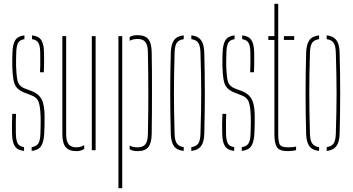

<svg xmlns="http://www.w3.org/2000/svg" viewBox="-20 -790 1858 1010"><path d="M43.5 -85Q43 -107 43 -133Q43 -159 44.5 -191H64.5Q63 -159.5 63.2 -134Q63.5 -108.5 63.5 -85Q64.5 -50 73.5 -34.8Q82.5 -19.5 106.5 -16V4Q71.5 0 58 -21.2Q44.5 -42.5 43.5 -85ZM146.5 4V-16Q171 -19.5 181.2 -34.8Q191.5 -50 192.5 -85Q193 -101 193.5 -117.5Q194 -134 194 -149.8Q194 -165.5 193.5 -179Q192 -228.5 183.2 -253.2Q174.5 -278 144.5 -289L110.5 -302Q82 -313 68.5 -328.8Q55 -344.5 50.5 -371.2Q46 -398 44.5 -442Q44 -461.5 44.5 -478Q45 -494.5 45.5 -514Q47 -557 60.2 -578.5Q73.5 -600 108.5 -604V-584Q84.5 -580.5 75.5 -565Q66.5 -549.5 65.5 -514Q65 -493 64.5 -476.5Q64 -460 64.5 -442Q66 -394 72.2 -365.5Q78.5 -337 111.5 -324L146.5 -311Q182.5 -297.5 198.5 -268.2Q214.5 -239 214.5 -179Q214.5 -157.5 214.2 -132.2Q214 -107 212.5 -85Q210 -42.5 196 -21.2Q182 0 146.5 4ZM190.5 -410Q191.5 -431 191.8 -449Q192 -467 191.8 -483Q191.5 -499 191.5 -514Q191 -549.5 181.8 -565Q172.5 -580.5 148.5 -584V-604Q184 -600 197.5 -578.5Q211 -557 211.5 -514Q211.5 -500 211.8 -484.2Q212 -468.5 211.8 -450Q211.5 -431.5 210.5 -410Z M308 -86V-600H328V-86Q328 -48 340.8 -31.5Q353.5 -15 382 -15Q404.5 -15 423 -26.5V-6.5Q405.5 5 382 5Q343 5 325.5 -16.2Q308 -37.5 308 -86ZM463 0V-600H483V0Z M603 200V-600H623V200ZM662 -24.5Q670.5 -19.5 681 -17.2Q691.5 -15 704 -15Q732.5 -15 745 -31.5Q757.5 -48 758 -86Q759.5 -154.5 760 -211.2Q760.5 -268 760.2 -317.8Q760 -367.5 759.5 -415.2Q759 -463 758 -514Q757.5 -552.5 745 -568.8Q732.5 -585 704 -585Q679 -585 662 -575.5V-595Q670.5 -600.5 680.8 -602.8Q691 -605 704 -605Q743 -605 760.2 -584Q777.5 -563 778 -514Q779 -474 779.2 -421.2Q779.5 -368.5 779.5 -310.2Q779.5 -252 779.2 -194.2Q779 -136.5 778 -86Q777.5 -37.5 760.2 -16.2Q743 5 704 5Q677.5 5 662 -5Z M878.5 -85Q877 -138.5 876.2 -192.2Q875.5 -246 875.5 -299.5Q875.5 -353 876.2 -406.8Q877 -460.5 878.5 -514Q880 -557 895.2 -578.5Q910.5 -600 946.5 -604V-584Q921 -580.5 910.2 -565Q899.5 -549.5 898.5 -514Q896.5 -450.5 895.8 -399Q895 -347.5 895 -299.5Q895 -251.5 895.8 -200Q896.5 -148.5 898.5 -85Q899.5 -50 910.8 -34.8Q922 -19.5 946.5 -16V4Q910.5 0 895.2 -21.2Q880 -42.5 878.5 -85ZM986.5 4V-16Q1011.5 -19.5 1022.5 -34.8Q1033.5 -50 1034.5 -85Q1036.5 -148.5 1037.5 -200Q1038.5 -251.5 1038.5 -299.5Q1038.5 -347.5 1037.5 -399Q1036.5 -450.5 1034.5 -514Q1033.5 -549.5 1022.8 -565Q1012 -580.5 986.5 -584V-604Q1010.5 -601.5 1025 -591Q1039.5 -580.5 1046.5 -561.8Q1053.5 -543 1054.5 -514Q1056 -460.5 1056.8 -406.8Q1057.5 -353 1057.5 -299.5Q1057.5 -246 1056.8 -192.2Q1056 -138.5 1054.5 -85Q1053.5 -57 1046.5 -38.2Q1039.5 -19.5 1025 -9.2Q1010.5 1 986.5 4Z M1149 -85Q1148.5 -107 1148.5 -133Q1148.5 -159 1150 -191H1170Q1168.5 -159.5 1168.8 -134Q1169 -108.5 1169 -85Q1170 -50 1179 -34.8Q1188 -19.5 1212 -16V4Q1177 0 1163.5 -21.2Q1150 -42.5 1149 -85ZM1252 4V-16Q1276.5 -19.5 1286.8 -34.8Q1297 -50 1298 -85Q1298.5 -101 1299 -117.5Q1299.5 -134 1299.5 -149.8Q1299.5 -165.5 1299 -179Q1297.5 -228.5 1288.8 -253.2Q1280 -278 1250 -289L1216 -302Q1187.5 -313 1174 -328.8Q1160.5 -344.5 1156 -371.2Q1151.5 -398 1150 -442Q1149.5 -461.5 1150 -478Q1150.5 -494.5 1151 -514Q1152.5 -557 1165.8 -578.5Q1179 -600 1214 -604V-584Q1190 -580.5 1181 -565Q1172 -549.5 1171 -514Q1170.5 -493 1170 -476.5Q1169.5 -460 1170 -442Q1171.5 -394 1177.8 -365.5Q1184 -337 1217 -324L1252 -311Q1288 -297.5 1304 -268.2Q1320 -239 1320 -179Q1320 -157.5 1319.8 -132.2Q1319.5 -107 1318 -85Q1315.5 -42.5 1301.5 -21.2Q1287.5 0 1252 4ZM1296 -410Q1297 -431 1297.2 -449Q1297.5 -467 1297.2 -483Q1297 -499 1297 -514Q1296.5 -549.5 1287.2 -565Q1278 -580.5 1254 -584V-604Q1289.5 -600 1303 -578.5Q1316.5 -557 1317 -514Q1317 -500 1317.2 -484.2Q1317.5 -468.5 1317.2 -450Q1317 -431.5 1316 -410Z M1391.5 -580V-600H1423.5V-770H1443.5V-85Q1443.5 -44 1452 -29.5Q1460.5 -15 1496.5 -15Q1512.5 -15 1519.8 -16Q1527 -17 1537.5 -19V0Q1528 2 1517 3.5Q1506 5 1494.5 5Q1449.5 5 1436.5 -16Q1423.5 -37 1423.5 -85V-580ZM1473.5 -580V-600H1527.5V-580Z M1590.5 -85Q1589 -138.5 1588.2 -192.2Q1587.5 -246 1587.5 -299.5Q1587.5 -353 1588.2 -406.8Q1589 -460.5 1590.5 -514Q1592 -557 1607.2 -578.5Q1622.5 -600 1658.5 -604V-584Q1633 -580.5 1622.2 -565Q1611.5 -549.5 1610.5 -514Q1608.5 -450.5 1607.8 -399Q1607 -347.5 1607 -299.5Q1607 -251.5 1607.8 -200Q1608.5 -148.5 1610.5 -85Q1611.5 -50 1622.8 -34.8Q1634 -19.5 1658.5 -16V4Q1622.5 0 1607.2 -21.2Q1592 -42.5 1590.5 -85ZM1698.5 4V-16Q1723.5 -19.5 1734.5 -34.8Q1745.5 -50 1746.5 -85Q1748.5 -148.5 1749.5 -200Q1750.5 -251.5 1750.5 -299.5Q1750.5 -347.5 1749.5 -399Q1748.5 -450.5 1746.5 -514Q1745.5 -549.5 1734.8 -565Q1724 -580.5 1698.5 -584V-604Q1722.5 -601.5 1737 -591Q1751.5 -580.5 1758.5 -561.8Q1765.5 -543 1766.5 -514Q1768 -460.5 1768.8 -406.8Q1769.5 -353 1769.5 -299.5Q1769.5 -246 1768.8 -192.2Q1768 -138.5 1766.5 -85Q1765.5 -57 1758.5 -38.2Q1751.5 -19.5 1737 -9.2Q1722.5 1 1698.5 4Z"/></svg>

Font: Big Shoulders Stencil Thin
Style: Regular
Weight: 100
Designer: Patric King
Foundry: XO Type Co
Version: Version 2.001